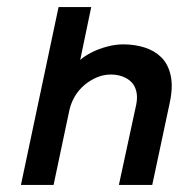

<svg xmlns="http://www.w3.org/2000/svg" viewBox="-20 -521 504 541"><path d="M39 0H131L176 -213Q181 -233 191.5 -250.5Q202 -268 218 -281.5Q234 -295 253 -303Q272 -311 292 -311Q310 -311 325 -305.5Q340 -300 350 -290Q360 -280 364 -264Q368 -248 364 -227L315 0H409L458 -230Q468 -276 461 -308Q454 -340 435 -359Q416 -378 388 -387Q360 -396 327 -396Q305 -396 281 -389.5Q257 -383 237.5 -373Q218 -363 206 -352L237 -501H145Z"/></svg>

Font: Advent Pro SemiBold
Style: Italic
Weight: 600
Italic angle: -12°
Version: Version 3.000